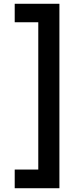

<svg xmlns="http://www.w3.org/2000/svg" viewBox="-20 -831 407 1018"><path d="M295 167H58V68H183V-713H58V-811H295Z"/></svg>

Font: DM Sans 12pt SemiBold
Style: Regular
Weight: 600
Version: Version 4.004;gftools[0.9.30]